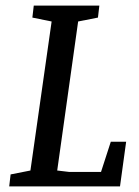

<svg xmlns="http://www.w3.org/2000/svg" viewBox="-20 -668 497 688"><path d="M13 0 18 -43 89 -57 165 -591 96 -605 101 -648H336L331 -605L260 -591L185 -57L227 -52H342L377 -160H432L410 0Z"/></svg>

Font: Faustina Light Medium
Style: Italic
Weight: 500
Italic angle: -8°
Version: Version 1.200